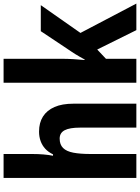

<svg xmlns="http://www.w3.org/2000/svg" viewBox="129 -930 800 1099"><g transform="rotate(-90 529.5 -380.0)"><path d="M198 -596Q198 -562 195.5 -532Q193 -502 188 -477H196Q209 -504 228 -521.5Q247 -539 272 -548Q297 -557 326 -557Q377 -557 412.5 -534.5Q448 -512 467 -468.5Q486 -425 486 -360V0H349V-322Q349 -382 334 -410.5Q319 -439 286 -439Q252 -439 232.5 -419.5Q213 -400 205.5 -360.5Q198 -321 198 -261V0H61V-760H198Z M743 -427Q743 -395 741 -361Q739 -327 736 -296H739Q746 -309 754 -323Q762 -337 770 -350Q778 -363 785 -373L901 -547H1050L891 -320L1059 0H907L796 -224L743 -174V0H606V-760H743Z"/></g></svg>

Font: Noto Sans Khmer Condensed
Style: Bold
Weight: 700
Width: 3
Designer: Danh Hong and the Monotype Design Team
Foundry: Monotype Imaging Inc.
Version: Version 2.004